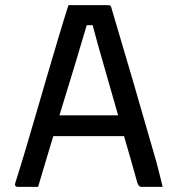

<svg xmlns="http://www.w3.org/2000/svg" viewBox="-20 -726 690 746"><path d="M128 0H47Q43 0 40 -3.5Q37 -7 39 -14Q56 -67 76.5 -135.5Q97 -204 119 -280Q141 -356 163.5 -432.5Q186 -509 207 -579.5Q228 -650 246 -706H401Q407 -706 409.5 -703Q412 -700 413 -695Q454 -558 497.5 -408.5Q541 -259 587 -99Q593 -75 599.5 -50.5Q606 -26 612 0H529Q518 0 513 -18Q501 -62 488 -107Q475 -152 462 -197H187Q173 -150 158 -100.5Q143 -51 128 0ZM317 -628Q298 -563 271 -474Q244 -385 211 -278H439Q410 -380 383.5 -471.5Q357 -563 340 -628Z"/></svg>

Font: Recursive Sn Lnr St
Style: Regular
Weight: 400
Version: Version 1.079;hotconv 1.0.112;makeotfexe 2.5.65598; ttfautoh